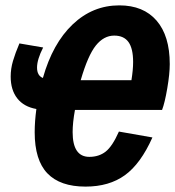

<svg xmlns="http://www.w3.org/2000/svg" viewBox="-20 -689 656 719"><path d="M260.7 -277.3Q252 -229.5 252 -194.3Q252 -101.6 314.5 -101.6Q350.6 -101.6 375.7 -121.3Q400.9 -141.1 425.3 -196.3L550.8 -174.3Q506.8 -75.7 447.8 -33Q388.7 9.8 300.3 9.8Q205.1 9.8 157.5 -39.8Q109.9 -89.4 109.9 -193.8Q109.9 -234.4 116.2 -280.8Q69.3 -289.1 44.7 -320.6Q20 -352.1 20 -402.3Q20 -431.6 28.6 -460.7Q37.1 -489.7 52.7 -526.4L141.6 -511.2Q118.7 -466.3 118.7 -436Q118.7 -405.8 140.6 -397Q177.2 -526.4 252.2 -597.7Q327.1 -668.9 426.8 -668.9Q517.1 -668.9 566.4 -611.8Q615.7 -554.7 615.7 -449.2Q615.7 -412.6 606.4 -358.4Q597.2 -304.2 586.9 -277.3ZM407.7 -555.7Q368.7 -555.7 338.9 -518.6Q309.1 -481.4 282.2 -388.7H472.2Q478.5 -427.7 478.5 -457Q478.5 -507.3 461.2 -531.5Q443.8 -555.7 407.7 -555.7Z"/></svg>

Font: Cousine
Style: Bold Italic
Weight: 700
Italic angle: -12°
Monospace: yes
Designer: Steve Matteson
Foundry: Ascender Corporation
Version: Version 1.20